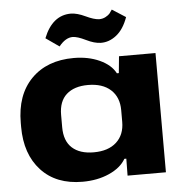

<svg xmlns="http://www.w3.org/2000/svg" viewBox="-53 -799 830 860"><g transform="rotate(-5 361.5 -368.5)"><path d="M418.9 -603Q390.6 -603.5 354 -621.6Q317.4 -639.6 295.9 -640.1Q263.7 -640.1 233.9 -603L173.8 -645Q213.4 -745.1 296.9 -745.1Q325.2 -744.6 361.6 -727.3Q397.9 -710 420.9 -709Q437.5 -709 450.7 -716.3Q463.9 -723.6 469.2 -730.2Q474.6 -736.8 481 -747.1L542 -708Q522.9 -654.3 489.7 -628.2Q456.5 -602.1 418.9 -603ZM284.2 9.8Q165.5 9.8 98.1 -63.2Q30.8 -136.2 30.8 -258.8V-276.9Q30.8 -402.8 101.3 -474.4Q171.9 -545.9 292 -545.9Q357.4 -545.9 408.2 -522.7Q459 -499.5 479 -460.9H487.8L495.1 -536.1H659.2V0H486.8L487.8 -76.2H479Q456.5 -37.1 403.8 -13.7Q351.1 9.8 284.2 9.8ZM345.2 -117.2Q410.6 -117.2 447.3 -150.6Q483.9 -184.1 483.9 -242.2V-294.9Q483.9 -353 447.3 -386.5Q410.6 -419.9 345.2 -419.9Q283.2 -419.9 248.5 -388.9Q213.9 -357.9 213.9 -296.9V-241.2Q213.9 -179.7 248.3 -148.4Q282.7 -117.2 345.2 -117.2Z"/></g></svg>

Font: Hubot Sans Expanded
Style: Bold
Weight: 700
Width: 7
Designer: Deni Anggara
Foundry: GitHub
Version: Version 1.001;gftools[0.9.31]